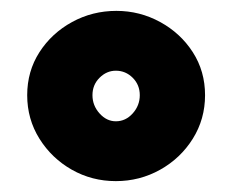

<svg xmlns="http://www.w3.org/2000/svg" viewBox="-20 -736 427 353"><path d="M193 -403Q149 -403 112 -424Q75 -445 52.5 -481Q30 -517 30 -561Q30 -605 52.5 -640Q75 -675 112.5 -695.5Q150 -716 194 -716Q237 -716 274.5 -695.5Q312 -675 334.5 -640Q357 -605 357 -561Q357 -517 334.5 -481Q312 -445 274.5 -424Q237 -403 193 -403ZM193 -513Q211 -513 224 -527.5Q237 -542 237 -561Q237 -580 224 -593Q211 -606 193 -606Q176 -606 163 -593Q150 -580 150 -561Q150 -542 163 -527.5Q176 -513 193 -513Z"/></svg>

Font: Figtree Black
Style: Regular
Weight: 900
Designer: Erik Kennedy
Foundry: Erik Kennedy
Version: Version 2.001;gftools[0.9.30]